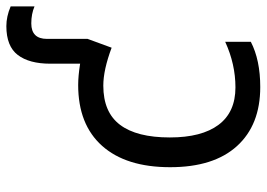

<svg xmlns="http://www.w3.org/2000/svg" viewBox="-134 -670 815 586"><g transform="rotate(-90 273.0 -377.5)"><path d="M299.8 9.8Q184.1 9.8 119.6 -61.3Q55.2 -132.3 55.2 -265.1Q55.2 -399.9 120.4 -472.9Q185.5 -545.9 306.2 -545.9Q333.5 -545.9 371.1 -540V-630.9Q371.1 -695.3 397.7 -730.2Q424.3 -765.1 485.8 -765.1Q515.1 -765.1 545.9 -752V-679.2Q522.9 -689 494.1 -689Q446.8 -689 446.8 -641.1V-517.1L419.9 -443.8Q352.1 -469.2 304.2 -469.2Q223.1 -469.2 184.6 -418.2Q146 -367.2 146 -266.1Q146 -168.9 184.6 -117.4Q223.1 -65.9 298.8 -65.9Q369.6 -65.9 438 -97.2V-19Q382.3 9.8 299.8 9.8Z"/></g></svg>

Font: Noto Sans Southeast Asian
Style: Regular
Weight: 400
Designer: Monotype Design Team
Foundry: Monotype Imaging Inc.
Version: Version 1.06 uh; ttfautohint (v1.4.1)